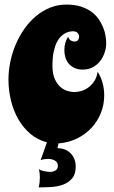

<svg xmlns="http://www.w3.org/2000/svg" viewBox="-20 -604 500 842"><path d="M312 126Q312 159.7 296.4 178.2Q280.8 196.8 256.8 205.6Q232.9 214.4 204.3 216.1Q175.8 217.8 149.9 217.8Q152.3 207.5 153.6 196.8Q154.8 186 154.8 173.8Q154.8 165 153.8 155.3Q152.8 145.5 149.9 137.2Q152.8 140.1 159.4 142.6Q166 145 173.3 146.5Q180.7 147.9 187.7 148.9Q194.8 149.9 199.2 149.9Q212.4 149.9 223.1 143.8Q233.9 137.7 233.9 122.1Q233.9 114.3 230 108.6Q226.1 103 219.7 99.6Q213.4 96.2 206.1 94.5Q198.7 92.8 191.9 92.8Q183.6 92.8 175 94Q166.5 95.2 158.2 98.1L186 20Q145 9.8 113.5 -16.8Q82 -43.5 60.5 -80.8Q39.1 -118.2 28.1 -163.3Q17.1 -208.5 17.1 -254.9Q17.1 -293 25.1 -332.3Q33.2 -371.6 48.6 -408.2Q64 -444.8 86.4 -476.8Q108.9 -508.8 137.2 -532.7Q165.5 -556.6 199.5 -570.3Q233.4 -584 272 -584Q306.6 -584 333 -575.7Q359.4 -567.4 378.9 -553.7Q398.4 -540 411.1 -522.2Q423.8 -504.4 431.6 -485.6Q439.5 -466.8 442.6 -448.2Q445.8 -429.7 445.8 -414.1Q445.8 -395 439.2 -374.5Q432.6 -354 419.9 -337.2Q407.2 -320.3 387.7 -309.6Q368.2 -298.8 342.8 -298.8Q321.3 -298.8 306.2 -306.2Q291 -313.5 281.2 -325.2Q271.5 -336.9 266.8 -352.3Q262.2 -367.7 262.2 -383.8Q262.2 -418 278.8 -442.9Q281.2 -434.6 285.9 -430.4Q290.5 -426.3 294.4 -424.3Q299.3 -422.4 304.2 -421.9Q318.4 -421.9 322.3 -428.2Q326.2 -434.6 327.1 -442.9Q327.1 -451.2 320.8 -459Q314.5 -466.8 298.8 -466.8Q294.4 -466.8 286.4 -465.6Q278.3 -464.4 268.3 -459.5Q258.3 -454.6 248 -445.1Q237.8 -435.5 229.2 -418.7Q220.7 -401.9 215.3 -376.7Q210 -351.6 210 -315.9Q210 -279.3 220.7 -256.6Q231.4 -233.9 246.3 -221.4Q261.2 -209 277.8 -204.6Q294.4 -200.2 306.2 -200.2Q316.4 -200.2 332 -203.9Q347.7 -207.5 363 -217.3Q378.4 -227.1 391.1 -244.4Q403.8 -261.7 408.2 -289.1Q421.4 -269.5 429.2 -242.4Q437 -215.3 437 -186Q437 -145 422.4 -108.4Q407.7 -71.8 381.3 -43.5Q355 -15.1 318.1 3.2Q281.2 21.5 236.8 24.9L231.9 45.9Q250 45.9 264.6 51.8Q279.3 57.6 289.8 68.4Q300.3 79.1 306.2 93.8Q312 108.4 312 126Z"/></svg>

Font: Spicy Rice
Style: Regular
Weight: 400
Version: Version 1.000